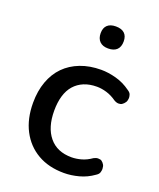

<svg xmlns="http://www.w3.org/2000/svg" viewBox="-134 -792 735 885"><g transform="rotate(20 233.5 -349.5)"><path d="M286 9Q211 9 156.5 -22.5Q102 -54 72 -111.5Q42 -169 42 -247Q42 -305 59 -351.5Q76 -398 107.5 -430Q139 -462 184.5 -479.5Q230 -497 286 -497Q321 -497 359.5 -486.5Q398 -476 431 -452Q444 -444 447 -435Q450 -426 450 -419Q450 -414 448 -405.5Q446 -397 437.5 -388.5Q429 -380 422 -379Q415 -378 413 -378Q403 -378 391 -385Q367 -402 342 -409.5Q317 -417 294 -417Q258 -417 230.5 -405.5Q203 -394 184 -372.5Q165 -351 155.5 -319Q146 -287 146 -246Q146 -164 184.5 -117.5Q223 -71 294 -71Q317 -71 342 -78Q367 -85 391 -102Q402 -108 412 -108Q415 -108 422 -107Q429 -106 436.5 -97.5Q444 -89 445.5 -81Q447 -73 447 -69Q447 -61 444 -51.5Q441 -42 428 -34Q396 -11 358.5 -1Q321 9 286 9ZM281 -600Q254 -600 239.5 -614.5Q225 -629 225 -655Q225 -681 239.5 -694.5Q254 -708 281 -708Q309 -708 323.5 -694.5Q338 -681 338 -655Q338 -628 323.5 -614Q309 -600 281 -600Z"/></g></svg>

Font: Nunito SemiBold
Style: Regular
Weight: 600
Designer: Vernon Adams
Foundry: Vernon Adams
Version: Version 3.602